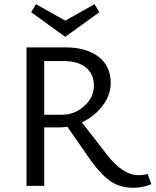

<svg xmlns="http://www.w3.org/2000/svg" viewBox="-20 -883 739 912"><path d="M452 -825 290 -708 128 -825 151 -863 290 -785 429 -863ZM681 -57 699 -8Q656 9 614 9Q552 9 507.5 -20.5Q463 -50 414 -117L300 -281Q282 -278 264 -278H190V0H106V-658H289Q390 -658 448 -613.5Q506 -569 506 -489Q506 -432 467.5 -381Q429 -330 369 -302L489 -147Q564 -51 637 -51Q661 -51 681 -57ZM190 -338H274Q335 -338 380.5 -379.5Q426 -421 426 -476Q426 -531 388.5 -562Q351 -593 282 -593H190Z"/></svg>

Font: EauTest Medium
Style: Regular
Weight: 500
Designer: Christian Thalmann (Catharsis Fonts)
Version: Version 0.001;PS 000.001;hotconv 1.0.88;makeotf.lib2.5.64775